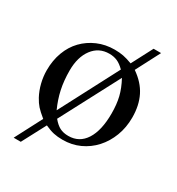

<svg xmlns="http://www.w3.org/2000/svg" viewBox="-161 -652 797 866"><g transform="rotate(30 237.0 -219.5)"><path d="M360 -426Q411 -391 434.5 -344Q458 -297 458 -234Q458 -182 441 -137.5Q424 -93 394 -60Q364 -27 323.5 -8.5Q283 10 235 10Q209 10 188.5 5.5Q168 1 142 -11L77 112H40L113 -28Q86 -50 73 -64.5Q60 -79 48 -101Q33 -129 25 -161.5Q17 -194 17 -227Q17 -278 33 -321Q49 -364 78.5 -394.5Q108 -425 148.5 -442.5Q189 -460 237 -460Q262 -460 282.5 -456Q303 -452 329 -442L386 -551H425ZM305 -396Q285 -416 266.5 -424Q248 -432 225 -432Q171 -432 139 -389.5Q107 -347 107 -277Q107 -224 116.5 -180Q126 -136 146 -92ZM167 -60Q186 -37 204.5 -27.5Q223 -18 249 -18Q306 -18 337 -66.5Q368 -115 368 -203Q368 -251 359 -288Q350 -325 328 -366Z"/></g></svg>

Font: STIXGeneralUnicodeRegular
Style: Regular
Weight: 400
Designer: MicroPress Inc., with final additions and corrections provided by Coen Hoffman, Elsevier (retired)
Version: Version 1.1.0